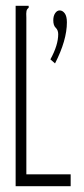

<svg xmlns="http://www.w3.org/2000/svg" viewBox="-20 -643 290 663"><path d="M34 -623H79V-616Q73 -612 71.5 -605Q70 -598 71 -582V-41H224V0H34ZM170 -424 154 -438Q181 -487 181 -525Q181 -539 172.5 -547Q164 -555 164 -573Q164 -588 170.5 -597.5Q177 -607 186 -607Q196 -607 203.5 -597Q211 -587 211 -566Q211 -504 170 -424Z"/></svg>

Font: Inconsolata UltraCondensed Light
Style: Regular
Weight: 300
Width: 1
Monospace: yes
Designer: Raph Levien, Cyreal, Brenton Simpson
Foundry: Raph Levien, Cyreal, Google
Version: Version 3.001; ttfautohint (v1.8.2.53-6de2)